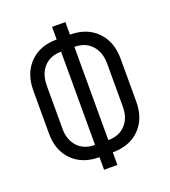

<svg xmlns="http://www.w3.org/2000/svg" viewBox="-143 -874 887 1004"><g transform="rotate(-20 300.0 -372.5)"><path d="M263 -45Q169 -45 113 -101Q57 -157 57 -251V-490Q57 -586 113 -643Q169 -700 263 -700V-770H337V-700Q431 -700 487 -643Q543 -586 543 -490V-251Q543 -157 487 -101Q431 -45 337 -45V25H263ZM263 -632Q202 -632 167 -593.5Q132 -555 132 -490V-251Q132 -188 167.5 -150.5Q203 -113 263 -113ZM337 -113Q397 -113 432.5 -150.5Q468 -188 468 -251V-490Q468 -555 432.5 -593.5Q397 -632 337 -632Z"/></g></svg>

Font: JetBrains Mono Semi Light
Style: Regular
Weight: 350
Monospace: yes
Designer: Philipp Nurullin, Konstantin Bulenkov
Foundry: JetBrains
Version: 2.002